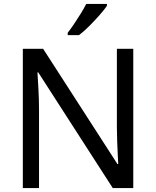

<svg xmlns="http://www.w3.org/2000/svg" viewBox="-20 -964 800 984"><path d="M663 0H558L176 -593H172Q174 -558 177 -506Q180 -454 180 -399V0H97V-714H201L582 -123H586Q585 -139 583.5 -171Q582 -203 580.5 -241Q579 -279 579 -311V-714H663ZM528 -934Q516 -916 491 -887.5Q466 -859 437.5 -830.5Q409 -802 385 -784H327V-796Q342 -815 359.5 -841Q377 -867 394 -894.5Q411 -922 422 -944H528Z"/></svg>

Font: Noto Sans Old Italic
Style: Regular
Weight: 400
Designer: Monotype Design Team
Foundry: Monotype Imaging Inc.
Version: Version 2.003; ttfautohint (v1.8.4.7-5d5b)